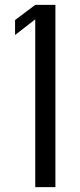

<svg xmlns="http://www.w3.org/2000/svg" viewBox="-20 -770 331 790"><path d="M208 -750V0H125V-690.4L42 -626V-687.5L125 -750Z"/></svg>

Font: okolaks
Style: Regular
Weight: 500
Version: Version 000.6.0